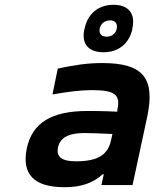

<svg xmlns="http://www.w3.org/2000/svg" viewBox="-20 -772 644 801"><path d="M406 -509C345 -509 293 -501 221 -486L199 -378C262 -389 315 -396 363 -396C459 -396 483 -377 470 -316L469 -306C411 -309 368 -309 345 -309C195 -309 115 -260 92 -154C69 -44 123 9 249 9C313 9 367 -6 408 -45H413L403 0H533L594 -284C628 -445 579 -509 406 -509ZM222 -157C231 -198 266 -217 333 -217C360 -217 407 -215 449 -213L443 -186C430 -128 391 -99 297 -99C238 -99 214 -117 222 -157ZM332 -650C319 -591 347 -554 412 -554C475 -554 519 -591 532 -650V-653C546 -714 517 -752 454 -752C389 -752 346 -714 333 -653ZM396 -652V-653C400 -673 417 -687 440 -687C461 -687 471 -673 467 -653V-652C463 -632 446 -619 425 -619C403 -619 392 -632 396 -652Z"/></svg>

Font: LT Wave Mono Bold
Style: Italic
Weight: 700
Designer: Daniel Lyons
Version: Version 2.5 (Glyphs App)